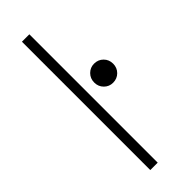

<svg xmlns="http://www.w3.org/2000/svg" viewBox="-244 -748 768 768"><g transform="rotate(-45 140.0 -364.0)"><path d="M84 -727H126V-1H84ZM173 -407Q173 -430 188.5 -445.5Q204 -461 226 -461Q249 -461 264.5 -445.5Q280 -430 280 -407Q280 -384 264.5 -368.5Q249 -353 226 -353Q204 -353 188.5 -368.5Q173 -384 173 -407Z"/></g></svg>

Font: Bellota Text Light
Style: Regular
Weight: 300
Designer: Kemie Guaida
Foundry: Kemie Guaida
Version: Version 4.001